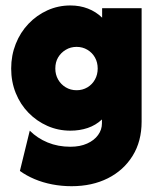

<svg xmlns="http://www.w3.org/2000/svg" viewBox="-20 -462 564 689"><path d="M236.8 206.2Q201.4 206.2 167.4 199.7Q133.3 193.1 103.8 180.6Q74.3 168.1 51.4 151.4L86.8 6.9Q113.9 34 151 49.3Q188.2 64.6 232.6 64.6Q267.4 64.6 292.7 53.1Q318.1 41.7 331.9 22.6Q345.8 3.5 345.8 -19.4V-33.3Q323.6 -12.5 294.8 -2.8Q266 6.9 232.6 6.9Q188.9 6.9 150.3 -10.1Q111.8 -27.1 82.3 -57.3Q52.8 -87.5 36.5 -128.1Q20.1 -168.8 20.1 -216Q20.1 -263.2 36.5 -304.5Q52.8 -345.8 82.3 -376.7Q111.8 -407.6 150.3 -425Q188.9 -442.4 232.6 -442.4Q266.7 -442.4 295.5 -431.2Q324.3 -420.1 346.5 -398.6V-432.6H488.2V-25.7Q488.2 45.1 455.9 97.2Q423.6 149.3 367 177.8Q310.4 206.2 236.8 206.2ZM254.9 -138.2Q276.4 -138.2 293.8 -148.6Q311.1 -159 320.8 -176.7Q330.6 -194.4 330.6 -216Q330.6 -238.2 320.8 -255.6Q311.1 -272.9 293.8 -283.3Q276.4 -293.8 254.9 -293.8Q233.3 -293.8 216 -283.3Q198.6 -272.9 188.5 -255.9Q178.5 -238.9 178.5 -216Q178.5 -194.4 188.5 -176.7Q198.6 -159 216 -148.6Q233.3 -138.2 254.9 -138.2Z"/></svg>

Font: Afacad Flux Black
Style: Regular
Weight: 900
Designer: Kristian Moeller
Foundry: Dicotype
Version: Version 1.100